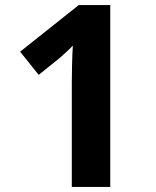

<svg xmlns="http://www.w3.org/2000/svg" viewBox="-20 -734 612 754"><path d="M413 0H262V-413Q262 -438 263 -480.5Q264 -523 266 -555Q261 -549 244.5 -533.5Q228 -518 214 -506L132 -440L59 -531L289 -714H413Z"/></svg>

Font: Noto Sans
Style: Bold
Weight: 700
Designer: Monotype Design Team
Foundry: Monotype Imaging Inc.
Version: Version 2.000;GOOG;noto-source:20170915:90ef993387c0; ttfaut